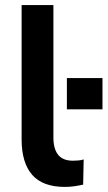

<svg xmlns="http://www.w3.org/2000/svg" viewBox="-20 -725 423 755"><path d="M235 10Q148 10 106.5 -37.5Q65 -85 65 -177V-705H190V-183Q190 -154 198.5 -133.5Q207 -113 224 -103Q241 -93 266 -93Q277 -93 288 -94Q299 -95 309 -98L307 1Q289 5 271.5 7.5Q254 10 235 10ZM243 -295V-418H383V-295Z"/></svg>

Font: Nunito Sans 12pt ExtraLight
Style: Regular
Weight: 200
Designer: Vernon Adams
Foundry: Vernon Adams
Version: Version 3.101;gftools[0.9.27]